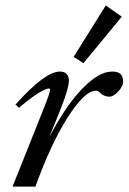

<svg xmlns="http://www.w3.org/2000/svg" viewBox="-20 -689 475 709"><path d="M288.1 -455.6 252 -479 370.6 -668.9 429.7 -627.4ZM26.4 0 139.6 -283.7Q165 -346.7 165 -358.4Q165 -362.3 161.1 -362.3Q155.3 -362.3 142.1 -356.4Q128.9 -350.6 103.8 -333.3Q78.6 -315.9 50.3 -291L37.1 -302.7Q146 -424.8 201.2 -424.8Q217.3 -424.8 225.8 -416Q234.4 -407.2 234.4 -391.6Q234.4 -363.8 203.6 -285.6L161.6 -181.6Q220.7 -295.4 282.5 -360.1Q344.2 -424.8 394 -424.8Q415.5 -424.8 425 -415.8Q434.6 -406.7 434.6 -387.2Q434.6 -370.6 416.7 -351.3Q398.9 -332 383.8 -332Q365.2 -332 351.1 -345.2Q342.8 -354 334 -354Q292.5 -354 229.7 -255.1Q167 -156.2 110.8 0Z"/></svg>

Font: Elstob 18pt Medium
Style: Italic
Weight: 500
Italic angle: -20°
Designer: Peter S. Baker
Version: Version 1.015